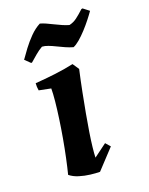

<svg xmlns="http://www.w3.org/2000/svg" viewBox="-134 -757 650 839"><g transform="rotate(-20 191.5 -337.5)"><path d="M107.5 -403.2 52.8 -414.2Q49.8 -430 51.2 -448Q93.8 -451.1 141.9 -456.7Q190 -462.4 231 -471.5L251.1 -441.8Q239.7 -391.1 230.1 -342.3Q220.4 -293.6 212.4 -249.2Q204.4 -204.7 198.4 -167.2Q192.5 -129.6 189.3 -100.5Q186.1 -71.4 185.6 -53L246.5 -98.2L265.6 -76.3L183.1 12Q164.5 12 139 8.9Q113.5 5.9 89.1 -1.7Q64.6 -9.2 47.5 -23.1Q55.6 -54.8 64.2 -95.3Q72.8 -135.7 80.6 -179.8Q88.4 -223.9 94.4 -266.4Q100.5 -308.9 104 -344.5Q107.5 -380.1 107.5 -403.2ZM260.7 -539.3Q243.8 -544.1 226.3 -551.8Q208.8 -559.6 191.8 -568Q174.9 -576.4 159.5 -582.2Q144.2 -588.1 131.6 -588.6Q114.2 -578.7 99.1 -565.8Q84.1 -552.8 67.7 -538.8L63.2 -537.8L38.7 -561.5Q51.8 -580.5 69.7 -604.4Q87.6 -628.3 109.9 -651Q132.3 -673.7 157.2 -686.7Q169 -683.8 183.8 -677.1Q198.6 -670.4 214.9 -662.3Q231.2 -654.2 247.4 -647.1Q263.6 -640 277.3 -636.4Q296.8 -640.8 313.1 -653Q329.4 -665.2 349.8 -684.2L355.3 -685.2L382.7 -664Q373.1 -650 357.9 -630.7Q342.8 -611.4 325.1 -592.2Q307.4 -572.9 290.5 -558.6Q273.6 -544.3 260.7 -539.3Z"/></g></svg>

Font: Labrada
Style: Italic
Weight: 400
Italic angle: -7°
Designer: Mercedes Jáuregui
Foundry: Omnibus-Type Team
Version: Version 1.000